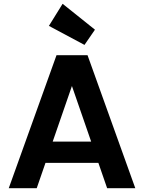

<svg xmlns="http://www.w3.org/2000/svg" viewBox="-20 -989 756 1009"><path d="M237 -853 309 -969 479 -833 424 -753ZM497 -133H219L173 0H26L277 -699H440L691 0H543ZM459 -245 358 -537 257 -245Z"/></svg>

Font: Fz Poppins SemBd
Style: Regular
Weight: 600
Designer: Ninad Kale (Devanagari), Jonny Pinhorn (Latin)
Foundry: Indian Type Foundry
Version: Vit hóa bi Vntype.Com & FontZin.Com